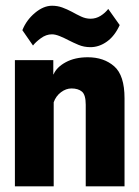

<svg xmlns="http://www.w3.org/2000/svg" viewBox="-20 -659 490 679"><path d="M32.7 0H169.9V-297.4Q177.7 -319.3 195.6 -332.8Q213.4 -346.2 232.9 -346.2Q256.3 -346.2 269.8 -335Q283.2 -323.7 283.2 -288.6V0H420.4V-311.5Q420.4 -392.6 383.8 -424.6Q347.2 -456.5 290.5 -456.5Q245.1 -456.5 212.6 -439Q180.2 -421.4 169.4 -396H168.5V-446.3H32.7ZM96.7 -498Q105.5 -509.8 124.3 -523.7Q143.1 -537.6 163.6 -537.6Q175.8 -537.6 191.9 -531Q208 -524.4 223.6 -516.1Q237.8 -508.8 257.3 -500.5Q276.9 -492.2 299.8 -492.2Q330.6 -492.2 358.2 -512Q385.7 -531.7 403.3 -570.3L362.8 -627.4Q352.1 -613.3 335.7 -603Q319.3 -592.8 300.3 -592.8Q283.2 -592.8 266.6 -600.6Q250 -608.4 234.4 -617.2Q216.8 -626.5 200 -632.6Q183.1 -638.7 164.1 -638.7Q133.8 -638.7 103.5 -613.3Q73.2 -587.9 59.1 -552.2Z"/></svg>

Font: Roboto Flex Super Cond Bold
Style: Regular
Weight: 700
Width: 3
Designer: Berlow after Robertson
Foundry: Google
Version: Version 3.000